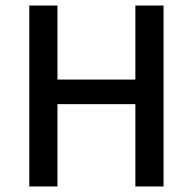

<svg xmlns="http://www.w3.org/2000/svg" viewBox="-20 -675 698 695"><path d="M86 0V-655H188V-387H470V-655H572V0H470V-298H188V0Z"/></svg>

Font: Assistant ExtraLight SemiBold
Style: Regular
Weight: 600
Version: Version 3.000